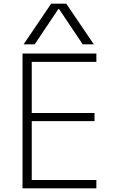

<svg xmlns="http://www.w3.org/2000/svg" viewBox="-20 -1020 640 1040"><path d="M102 0V-730H502V-685H152V-408H492V-364H152V-45H502V0ZM108 -780 257 -1000H339L488 -780H428L300 -971H296L168 -780Z"/></svg>

Font: M PLUS Code Latin 60 Light
Style: Regular
Weight: 300
Width: 7
Monospace: yes
Designer: Coji Morishita
Foundry: UNDERFOREST DESIGN
Version: Version 1.005; ttfautohint (v1.8.3)